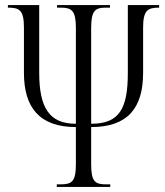

<svg xmlns="http://www.w3.org/2000/svg" viewBox="-20 -734 648 754"><path d="M203 0H413V-10H398C353 -10 338 -20 338 -90V-235C481 -235 542 -309 542 -448V-625C542 -694 560 -704 605 -704V-714H482V-448C482 -306 448 -248 338 -248V-624C338 -693 354 -704 396 -704H412V-714H204V-704H219C261 -704 278 -693 278 -624V-248C175 -248 134 -309 134 -448V-714H11V-704C57 -704 74 -694 74 -625V-448C74 -313 134 -235 278 -235V-90C278 -20 262 -10 217 -10H203Z"/></svg>

Font: Noto Serif Display ExtraCondensed Light
Style: Regular
Weight: 300
Width: 2
Designer: Monotype Design Team
Foundry: Monotype Imaging Inc.
Version: Version 2.009